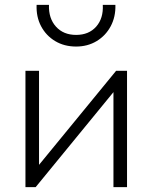

<svg xmlns="http://www.w3.org/2000/svg" viewBox="-20 -772 629 792"><path d="M85 0V-480H141V-92L459 -480H504V0H448V-392L127 0ZM294 -580Q245 -580 207.5 -602.5Q170 -625 149.5 -663.8Q129 -702.5 131 -752H182Q180 -696.5 210.8 -662.2Q241.5 -628 294 -628Q346.5 -628 376.8 -662.2Q407 -696.5 404 -752H456Q457.5 -703 436.8 -664Q416 -625 378.8 -602.5Q341.5 -580 294 -580Z"/></svg>

Font: Geologica Roman Thin
Style: Regular
Weight: 250
Designer: Sindre Bremnes, Frode Helland
Foundry: Monokrom Skriftforlag AS
Version: Version 1.010;gftools[0.9.28]